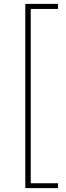

<svg xmlns="http://www.w3.org/2000/svg" viewBox="-20 -800 339 987"><path d="M110 167H278V142H138V-754H278V-780H110Z"/></svg>

Font: Noto Sans CJK HK Thin
Style: Regular
Weight: 100
Designer: Ryoko NISHIZUKA 西塚涼子 (kana, bopomofo & ideographs); Paul D. Hunt (Latin, Greek & Cyrillic); Sandoll Communications 산돌커뮤니
Foundry: Adobe
Version: Version 2.004;hotconv 1.0.118;makeotfexe 2.5.65603